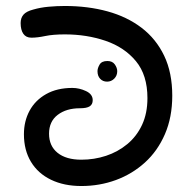

<svg xmlns="http://www.w3.org/2000/svg" viewBox="-20 -610 646 642"><path d="M556 -290Q556 -218 531.5 -161.5Q507 -105 464.5 -66.5Q422 -28 367.5 -8Q313 12 252 12Q194 12 150.5 -9Q107 -30 83.5 -69Q60 -108 60 -161Q60 -205 79 -240Q98 -275 134.5 -295.5Q171 -316 222 -316Q245 -316 267.5 -305.5Q290 -295 290 -275Q290 -261 280 -254.5Q270 -248 247 -248Q202 -248 173 -226Q144 -204 144 -163Q144 -122 172.5 -99Q201 -76 252 -76Q295 -76 334.5 -89Q374 -102 405.5 -128Q437 -154 455 -192.5Q473 -231 473 -282Q473 -359 434.5 -405.5Q396 -452 333 -473.5Q270 -495 197 -495Q157 -495 131 -489.5Q105 -484 85 -484Q67 -484 58 -497Q49 -510 49 -533Q49 -550 58.5 -561Q68 -572 91 -578Q115 -585 142.5 -587.5Q170 -590 197 -590Q274 -590 339.5 -572Q405 -554 453.5 -517Q502 -480 529 -423.5Q556 -367 556 -290ZM306 -372Q306 -382 313 -394Q320 -406 339 -406Q356 -406 364 -394.5Q372 -383 372 -372Q372 -357 362 -347Q352 -337 338 -337Q324 -337 315 -346.5Q306 -356 306 -372Z"/></svg>

Font: Playpen Sans Hebrew
Style: Regular
Weight: 400
Designer: Tom Grace, Laura Meseguer, Veronika Burian, José Scaglione
Foundry: TypeTogether
Version: Version 2.000